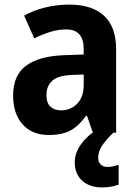

<svg xmlns="http://www.w3.org/2000/svg" viewBox="-20 -577 593 835"><path d="M281 -557Q380 -557 432.5 -508.5Q485 -460 485 -363V0H384L358 -74H355Q323 -30 287.5 -10Q252 10 191 10Q120 10 78.5 -36Q37 -82 37 -162Q37 -249 93 -291Q149 -333 259 -337L344 -340V-364Q344 -449 268 -449Q234 -449 199.5 -438.5Q165 -428 129 -410L85 -509Q126 -532 176.5 -544.5Q227 -557 281 -557ZM293 -251Q233 -249 207.5 -226Q182 -203 182 -164Q182 -129 199.5 -113Q217 -97 246 -97Q287 -97 315.5 -126Q344 -155 344 -207V-253ZM407 108Q407 128 418 138.5Q429 149 447 149Q462 149 474.5 146Q487 143 496 140V226Q482 231 464.5 234.5Q447 238 424 238Q368 238 336.5 208Q305 178 305 129Q305 88 332.5 50Q360 12 406 -16L473 0Q439 33 423 58Q407 83 407 108Z"/></svg>

Font: Noto Sans Armenian SemiCondensed
Style: Bold
Weight: 700
Width: 4
Designer: Monotype Design Team
Foundry: Monotype Imaging Inc.
Version: Version 2.008; ttfautohint (v1.8.4.7-5d5b)